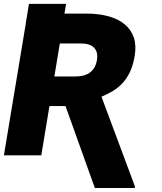

<svg xmlns="http://www.w3.org/2000/svg" viewBox="-20 -797 830 985"><path d="M112.6 -677.6H112.2L128.6 -777H318.9L310.7 -727.3H421.9Q486.5 -727.3 536.8 -713.4Q587 -699.6 619.9 -672.2Q652.7 -644.9 666.4 -604.6Q680 -564.3 671.2 -511.4Q663.7 -465.2 648.4 -431.6Q633.2 -398.1 611.2 -373.4Q589.1 -348.7 561.3 -331.5Q533.4 -314.3 500.7 -300.8L672.6 160.5L671.2 167.6H466.6L316.1 -252.8H233.7L191.8 0H0ZM258.9 -404.8H367.9Q415.5 -404.8 443 -426.3Q470.5 -447.8 477.3 -488.6Q484 -529.5 463.1 -551.7Q442.1 -573.9 396.3 -573.9H286.9Z"/></svg>

Font: Inter P Black
Style: Italic
Weight: 900
Italic angle: -9.40001°
Designer: Rasmus Andersson
Foundry: rsms
Version: Version 3.018;git-588b23468